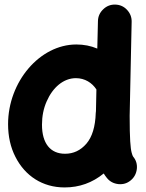

<svg xmlns="http://www.w3.org/2000/svg" viewBox="-20 -759 644 846"><path d="M316.4 -563C154.8 -563 15.6 -398.4 15.6 -211.9C15.6 -157.7 26.4 -109.9 47.9 -67.9C90.3 16.1 167.5 66.9 264.6 66.9C329.6 66.9 386.7 46.4 437 5.4C441.4 12.2 445.8 19 451.2 25.4C463.9 41 480.5 49.8 501.5 52.2C522.5 54.2 540.5 48.8 556.2 35.6C571.8 22.5 580.6 5.9 583 -15.1C585 -35.6 579.6 -53.7 566.4 -69.3C564.5 -71.8 562.5 -77.6 560.1 -86.4C557.6 -95.2 555.2 -111.8 553.7 -136.7C552.2 -161.1 551.3 -198.2 551.3 -248.5L560.1 -663.1C560.5 -683.1 553.7 -700.7 539.6 -715.8C525.4 -731 507.8 -738.3 487.8 -738.8C467.3 -739.3 449.7 -732.4 435.1 -718.3C419.9 -704.1 412.1 -686.5 411.6 -666.5L408.7 -544.9C379.9 -557.1 349.1 -563 316.4 -563ZM165 -209.5C165 -247.1 171.9 -281.2 185.5 -312C212.4 -374 259.8 -414.6 314.5 -414.6C353.5 -414.6 385.7 -394.5 404.8 -364.7L402.8 -269.5C402.3 -267.1 401.9 -264.2 401.9 -261.2C399.9 -200.7 386.2 -155.8 360.8 -126C335 -96.2 303.7 -81.5 266.6 -81.5C201.7 -81.5 165 -127.4 165 -209.5Z"/></svg>

Font: Mikhak ExtraBold
Style: Regular
Weight: 800
Designer: Amin Abedi
Version: Version 3.2